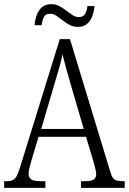

<svg xmlns="http://www.w3.org/2000/svg" viewBox="-20 -902 619 922"><path d="M0 0V-32H15Q41 -32 53 -46Q65 -60 79 -107L267 -714H316L510 -76Q518 -48 530 -40Q542 -32 569 -32H579V0H369V-32H390Q420 -32 431 -40.5Q442 -49 442 -67Q442 -77 437 -95Q432 -113 428 -129L393 -245H165L133 -138Q129 -123 123 -102Q117 -81 117 -69Q117 -51 129 -41.5Q141 -32 172 -32H198V0ZM178 -283H382L323 -485Q309 -533 298 -572.5Q287 -612 280 -641Q275 -613 264 -575Q253 -537 241 -497ZM354 -773Q332 -773 314 -782.5Q296 -792 280.5 -804.5Q265 -817 250.5 -826.5Q236 -836 221 -836Q198 -836 190 -819Q182 -802 180 -781H146Q148 -805 156 -828.5Q164 -852 181 -867Q198 -882 227 -882Q248 -882 265.5 -872.5Q283 -863 298.5 -851Q314 -839 328.5 -829.5Q343 -820 358 -820Q381 -820 389.5 -836.5Q398 -853 400 -873H434Q432 -849 423.5 -825.5Q415 -802 398.5 -787.5Q382 -773 354 -773Z"/></svg>

Font: Noto Serif Tamil Condensed Light
Style: Italic
Weight: 300
Width: 3
Italic angle: -12°
Designer: Indian Type Foundry, Tom Grace, and the Monotype Design Team
Foundry: Monotype Imaging Inc.
Version: Version 2.003; ttfautohint (v1.8.4.7-5d5b)